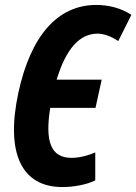

<svg xmlns="http://www.w3.org/2000/svg" viewBox="-20 -746 551 776"><path d="M232 10C279 10 331 0 365 -17V-130C336 -117 300 -108 269 -108C186 -108 161 -173 183 -310H366L391 -424H209C246 -547 301 -610 374 -610C399 -610 428 -600 458 -580L511 -686C468 -714 418 -726 369 -726C214 -726 104 -603 54 -370C2 -127 67 10 232 10Z"/></svg>

Font: Noto Sans ExtraCondensed
Style: Bold Italic
Weight: 700
Width: 2
Italic angle: -12°
Designer: Monotype Design Team
Foundry: Monotype Imaging Inc.
Version: Version 2.013